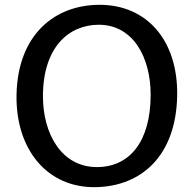

<svg xmlns="http://www.w3.org/2000/svg" viewBox="-20 -771 806 799"><path d="M379.9 7.8C569.8 3.9 712.4 -124 717.3 -371.6C721.7 -602.1 591.8 -751 394.5 -751C206.1 -751 53.7 -625 48.8 -377C44.4 -151.9 174.3 12.2 379.9 7.8ZM383.3 -75.7C234.9 -75.7 158.7 -215.8 158.7 -370.1C158.7 -573.7 265.6 -668 391.1 -668C533.7 -668 606.9 -532.7 606.9 -377C606.9 -180.7 518.6 -75.7 383.3 -75.7Z"/></svg>

Font: Merriweather Sans
Style: Regular
Weight: 400
Designer: Eben Sorkin ( eben@eyebytes.com )
Foundry: Eben Sorkin
Version: Version 1.003